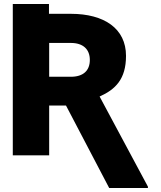

<svg xmlns="http://www.w3.org/2000/svg" viewBox="-20 -776 804 959"><path d="M43.9 -755.9V0H225.6V-249H309.6L525.4 163.1H718.8V156.2L477.5 -293.9C556.2 -329.1 609.4 -380.4 609.4 -497.1C609.4 -633.8 500 -707 334 -707H224.6V-755.9ZM225.6 -392.6V-561.5H334C394.5 -561.5 428.7 -530.3 428.7 -476.6C428.7 -422.9 395.5 -392.6 334 -392.6Z"/></svg>

Font: Pretendard Black
Style: Regular
Weight: 900
Designer: Base glyphs from Inter by Rasmus Andersson; Hangeul glyphs from Noto Sans CJK(Source Han Sans) by Jang Soo-young and Kan
Foundry: Kil Hyung-jin
Version: Version 1.309;Glyphs 3.2 (3225)